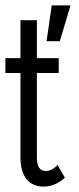

<svg xmlns="http://www.w3.org/2000/svg" viewBox="-26 -681 292 713"><path d="M144 -46C122 -46 111 -62 111 -97V-410H192V-465H111V-606H50V-465H-6V-410H50V-97C50 -24 83 12 136 12C173 12 201 -8 215 -21L188 -68C176 -57 163 -46 144 -46ZM236 -661H166L147 -528H196Z"/></svg>

Font: Stint Ultra Condensed
Style: Regular
Weight: 400
Width: 1
Designer: Astigmatic (AOETI)
Foundry: Astigmatic (AOETI)
Version: Version 1.000